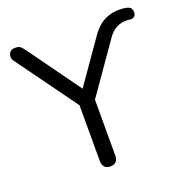

<svg xmlns="http://www.w3.org/2000/svg" viewBox="-128 -832 929 958"><g transform="rotate(-20 336.0 -353.0)"><path d="M298 7Q278 7 267.5 -4.5Q257 -16 257 -38V-365L275 -308L24 -654Q15 -667 16 -680.5Q17 -694 26.5 -703Q36 -712 52 -712Q64 -712 71.5 -709.5Q79 -707 85 -700.5Q91 -694 100 -682L310 -391H290L459 -633Q478 -660 500.5 -678Q523 -696 549.5 -704.5Q576 -713 606 -713Q637 -713 654.5 -706Q672 -699 672 -676Q672 -667 668.5 -660.5Q665 -654 659 -651Q653 -648 645 -648Q640 -649 631.5 -649.5Q623 -650 618 -650Q594 -650 570 -638.5Q546 -627 526 -600L322 -308L339 -365V-38Q339 7 298 7Z"/></g></svg>

Font: Nunito
Style: Regular
Weight: 400
Designer: Vernon Adams
Foundry: Vernon Adams
Version: Version 3.602